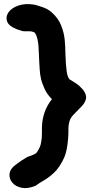

<svg xmlns="http://www.w3.org/2000/svg" viewBox="-20 -737 497 957"><path d="M157 189Q165 183 179 174L209 156Q254 126 276 92Q291 69 301 46Q312 18 316.5 -18Q321 -54 321 -74V-99Q321 -113 326 -131.5Q331 -150 348 -167Q367 -187 385.5 -205.5Q404 -224 408.5 -244.5Q413 -265 393 -291Q388 -297 382 -302Q376 -309 369 -314Q362 -320 350 -327L336 -336Q328 -340 326 -342Q315 -357 312 -384Q308 -410 306 -470Q306 -502 302.5 -538.5Q299 -575 284.5 -611Q270 -647 237 -676Q216 -695 181 -705Q180 -705 162 -711L150 -714Q104 -721 70.5 -709Q37 -697 22 -675Q7 -653 15.5 -630Q24 -607 62 -592Q72 -588 86 -584Q92 -581 104 -581Q116 -581 127 -581Q138 -581 142 -579L151 -576Q172 -557 174 -467Q174 -465 174.5 -452Q175 -439 176 -422Q177 -405 178 -389.5Q179 -374 180 -368L185 -341Q189 -325 199.5 -300.5Q210 -276 222 -262Q229 -252 239 -243Q191 -183 189 -102V-74Q189 -55 188 -48L185 -28Q183 -14 178 -3Q173 8 164 22Q158 32 117 45L89 62Q70 75 57 85Q30 105 27.5 129.5Q25 154 41.5 173.5Q58 193 88 199Q118 205 157 189Z"/></svg>

Font: Balsamiq Sans
Style: Bold
Weight: 700
Designer: Michael Angeles
Foundry: Balsamiq SRL
Version: Version 1.020; ttfautohint (v1.8.4.7-5d5b);gftools[0.9.26]